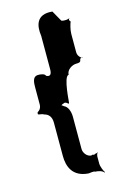

<svg xmlns="http://www.w3.org/2000/svg" viewBox="-144 -878 733 1111"><g transform="rotate(-15 223.0 -322.0)"><path d="M88 -248C114 -242 130 -222 130 -188V12C130 74 153 142 249 148C249 148 286 142 286 148C302 148 330 153 339 168C339 168 342 159 342 165C333 156 322 123 322 112V67C322 60 327 43 331 45C331 45 329 38 329 44C325 48 314 46 307 52C307 52 292 46 292 52C266 52 245 25 245 1V-192C245 -226 232 -256 212 -264C206 -268 196 -279 190 -273V-270C196 -270 206 -281 212 -280C232 -294 245 -251 245 -286C245 -265 252 -433 284 -433C284 -463 318 -484 344 -484C356 -484 371 -484 371 -500C378 -516 389 -512 388 -508C373 -512 360 -529 360 -548V-657C360 -681 369 -714 375 -728C367 -740 365 -737 373 -749C367 -744 340 -740 324 -747L288 -811C192 -821 180 -754 189 -692V-492C189 -464 180 -449 157 -461C150 -475 139 -475 123 -478H108C80 -475 78 -441 78 -414V-309C78 -297 72 -283 64 -277C54 -269 53 -272 53 -260C57 -252 72 -258 88 -248Z"/></g></svg>

Font: Hussar Przerywany
Style: Regular
Weight: 400
Foundry: Cannot Into Space Fonts
Version: Version 0.982